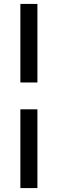

<svg xmlns="http://www.w3.org/2000/svg" viewBox="-20 -791 295 980"><path d="M84 -370V-771H171V-370ZM84 169V-233H171V169Z"/></svg>

Font: Aleo SemiBold
Style: Regular
Weight: 600
Designer: Alessio Laiso
Foundry: Alessio Laiso
Version: Version 2.001;gftools[0.9.29]